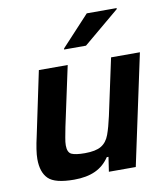

<svg xmlns="http://www.w3.org/2000/svg" viewBox="-82 -795 758 872"><g transform="rotate(-10 296.5 -359.0)"><path d="M190 8Q102 8 71.5 -22Q41 -52 41 -113Q41 -132 45 -158.5Q49 -185 56 -215L118 -510H251L192 -235Q187 -209 183 -187.5Q179 -166 179 -152Q179 -119 197.5 -110.5Q216 -102 259 -102Q309 -102 334.5 -117.5Q360 -133 372 -166Q384 -199 395 -249L451 -510H584L475 0H351L361 -67H353Q328 -29 288 -10.5Q248 8 190 8ZM247 -582 248 -587 377 -726H515L514 -721L348 -582Z"/></g></svg>

Font: Saira SemiBold
Style: Italic
Weight: 600
Italic angle: -12°
Designer: Hector Gatti with collaboration of the Omnibus-Type team
Foundry: Omnibus-Type
Version: Version 1.100; ttfautohint (v1.8.3)